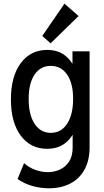

<svg xmlns="http://www.w3.org/2000/svg" viewBox="-20 -807 564 1040"><path d="M244.1 212.9Q198.7 212.9 154.1 200Q109.4 187 75.2 162.6L110.4 76.7Q136.7 100.6 171.1 113Q205.6 125.5 238.3 125.5Q274.9 125.5 305.7 110.8Q336.4 96.2 355 66.9Q373.5 37.6 373.5 -7.3V-75.2H358.9L377.9 -128.9V-412.1L350.1 -463.9H372.6V-528.8H465.3V-9.8Q465.3 62 437.7 111.8Q410.2 161.6 360.4 187.3Q310.5 212.9 244.1 212.9ZM234.9 -1Q145.5 -1 92.3 -72.5Q39.1 -144 39.1 -268.6Q39.1 -393.6 92.5 -465.1Q146 -536.6 234.9 -536.6Q297.9 -536.6 337.6 -502.2Q377.4 -467.8 396.5 -407.2Q415.5 -346.7 415.5 -268.1Q415.5 -186.5 395.8 -126.5Q376 -66.4 335.9 -33.7Q295.9 -1 234.9 -1ZM254.9 -87.4Q311.5 -87.4 343.8 -137Q376 -186.5 376 -272Q376 -356 343.5 -403.1Q311 -450.2 254.9 -450.2Q199.2 -450.2 167.2 -402.8Q135.3 -355.5 135.3 -271Q135.3 -184.6 167.7 -136Q200.2 -87.4 254.9 -87.4ZM253.9 -572.3 209 -612.3 329.1 -787.1 405.8 -720.2Z"/></svg>

Font: Reddit Sans Condensed Medium
Style: Regular
Weight: 500
Designer: Stephen Hutchings
Foundry: Reddit
Version: Version 1.014